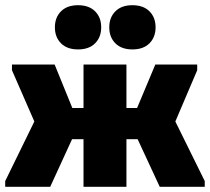

<svg xmlns="http://www.w3.org/2000/svg" viewBox="-26 -718 807 738"><path d="M-6 -22 106 -251 20 -448V-470H184L252 -303H295V-470H460V-303H501L571 -470H732V-448L648 -251L761 -22V0H588L503 -183H460V0H295V-183H251L167 0H-6ZM274 -528Q232 -528 208.5 -551.5Q185 -575 185 -613Q185 -651 208.5 -674.5Q232 -698 274 -698Q316 -698 339.5 -674.5Q363 -651 363 -613Q363 -575 339.5 -551.5Q316 -528 274 -528ZM483 -528Q441 -528 417.5 -551.5Q394 -575 394 -613Q394 -651 417.5 -674.5Q441 -698 483 -698Q525 -698 548.5 -674.5Q572 -651 572 -613Q572 -575 548.5 -551.5Q525 -528 483 -528Z"/></svg>

Font: Tilda Sans Black
Style: Regular
Weight: 900
Designer: ParaType Ltd
Foundry: ParaType Ltd
Version: Version 1.009